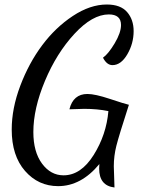

<svg xmlns="http://www.w3.org/2000/svg" viewBox="-20 -739 625 852"><path d="M32 -164Q32 -258 70 -358.5Q108 -459 167 -538Q226 -617 303 -668Q380 -719 454 -719Q515 -719 544 -685.5Q573 -652 573 -601Q573 -546 545 -498Q517 -450 479 -450Q454 -450 437 -483Q461 -500 489 -547Q517 -594 517 -628Q517 -675 463 -675Q390 -675 310.5 -589Q231 -503 179.5 -380Q128 -257 128 -153Q128 -65 166.5 -13Q205 39 262 39Q339 39 395.5 -51Q452 -141 461 -246Q412 -256 354 -256Q336 -256 288 -254Q305 -322 368 -322Q402 -322 468 -300Q534 -278 552 -274Q508 -138 496.5 -92.5Q485 -47 485 -1Q485 14 486.5 45Q488 76 488 93Q420 85 420 9Q420 -4 421 -11Q340 87 238 87Q150 87 91 19.5Q32 -48 32 -164Z"/></svg>

Font: TypoPRO Dancing Script
Style: Bold
Weight: 700
Designer: Pablo Impallari
Foundry: Pablo Impallari. www.impallari.com Igino Marini. www.ikern.com
Version: Version 1.002